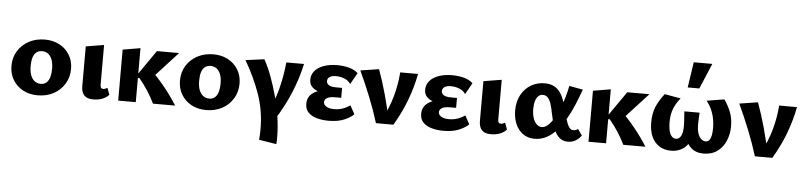

<svg xmlns="http://www.w3.org/2000/svg" viewBox="-51 -1009 6481 1545"><g transform="rotate(5 3189.5 -236.5)"><path d="M262 14Q195 14 143 -14Q91 -42 61.5 -91.5Q32 -141 32 -204Q32 -273 65 -325.5Q98 -378 154.5 -408Q211 -438 283 -438Q349 -438 400.5 -410.5Q452 -383 482 -334Q512 -285 512 -221Q512 -154 479.5 -100.5Q447 -47 391 -16.5Q335 14 262 14ZM279 -80Q308 -80 326 -97Q344 -114 352 -143Q360 -172 360 -208Q360 -254 348 -284Q336 -314 315.5 -328.5Q295 -343 268 -343Q239 -343 220.5 -327Q202 -311 194 -283Q186 -255 186 -216Q186 -170 198 -140Q210 -110 231 -95Q252 -80 279 -80Z M710 8Q660 8 637 -17.5Q614 -43 614 -90V-412L760 -436V-114Q760 -99 765.5 -91Q771 -83 783 -83Q792 -83 800.5 -86.5Q809 -90 817 -95L837 -41Q820 -20 787.5 -6Q755 8 710 8Z M1193 0Q1168 -52 1136.5 -100.5Q1105 -149 1067 -195H1047V-221L1188 -424H1367L1149 -186V-275Q1212 -214 1268 -145Q1324 -76 1372 0ZM912 0V-412L1054 -436V0Z M1623 14Q1556 14 1504 -14Q1452 -42 1422.5 -91.5Q1393 -141 1393 -204Q1393 -273 1426 -325.5Q1459 -378 1515.5 -408Q1572 -438 1644 -438Q1710 -438 1761.5 -410.5Q1813 -383 1843 -334Q1873 -285 1873 -221Q1873 -154 1840.5 -100.5Q1808 -47 1752 -16.5Q1696 14 1623 14ZM1640 -80Q1669 -80 1687 -97Q1705 -114 1713 -143Q1721 -172 1721 -208Q1721 -254 1709 -284Q1697 -314 1676.5 -328.5Q1656 -343 1629 -343Q1600 -343 1581.5 -327Q1563 -311 1555 -283Q1547 -255 1547 -216Q1547 -170 1559 -140Q1571 -110 1592 -95Q1613 -80 1640 -80Z M2210 238 2069 215Q2071 193 2072 171.5Q2073 150 2073 129Q2073 -17 2028 -147.5Q1983 -278 1904 -414L2055 -434Q2087 -377 2114.5 -303Q2142 -229 2164.5 -146.5Q2187 -64 2199.5 19.5Q2212 103 2212 178Q2212 193 2212 208.5Q2212 224 2210 238ZM2233 -424H2376Q2351 -308 2302.5 -190.5Q2254 -73 2179 44L2116 2Q2169 -105 2196 -211Q2223 -317 2233 -424Z M2612 14Q2561 14 2517.5 2Q2474 -10 2448 -36.5Q2422 -63 2422 -107Q2422 -169 2476 -201.5Q2530 -234 2616 -234V-198Q2569 -198 2528.5 -208Q2488 -218 2462.5 -241Q2437 -264 2437 -303Q2437 -343 2462.5 -373.5Q2488 -404 2535 -421Q2582 -438 2643 -438Q2692 -438 2736 -427Q2780 -416 2812 -388L2760 -296Q2742 -323 2709.5 -336Q2677 -349 2641 -349Q2618 -349 2603 -343.5Q2588 -338 2580 -328Q2572 -318 2572 -304Q2572 -283 2591 -271Q2610 -259 2649 -259H2698V-179H2649Q2606 -179 2584.5 -166.5Q2563 -154 2563 -133Q2563 -119 2573 -107.5Q2583 -96 2602 -89.5Q2621 -83 2648 -83Q2685 -83 2717 -94Q2749 -105 2777 -125L2815 -56Q2791 -31 2740 -8.5Q2689 14 2612 14Z M2994 0Q2962 -104 2921 -206Q2880 -308 2832 -412L2981 -435Q3017 -337 3044.5 -236Q3072 -135 3093 -37H3041Q3093 -134 3119.5 -231Q3146 -328 3153 -424H3297Q3277 -318 3237.5 -212Q3198 -106 3135 0Z M3540 14Q3489 14 3445.5 2Q3402 -10 3376 -36.5Q3350 -63 3350 -107Q3350 -169 3404 -201.5Q3458 -234 3544 -234V-198Q3497 -198 3456.5 -208Q3416 -218 3390.5 -241Q3365 -264 3365 -303Q3365 -343 3390.5 -373.5Q3416 -404 3463 -421Q3510 -438 3571 -438Q3620 -438 3664 -427Q3708 -416 3740 -388L3688 -296Q3670 -323 3637.5 -336Q3605 -349 3569 -349Q3546 -349 3531 -343.5Q3516 -338 3508 -328Q3500 -318 3500 -304Q3500 -283 3519 -271Q3538 -259 3577 -259H3626V-179H3577Q3534 -179 3512.5 -166.5Q3491 -154 3491 -133Q3491 -119 3501 -107.5Q3511 -96 3530 -89.5Q3549 -83 3576 -83Q3613 -83 3645 -94Q3677 -105 3705 -125L3743 -56Q3719 -31 3668 -8.5Q3617 14 3540 14Z M3922 8Q3872 8 3849 -17.5Q3826 -43 3826 -90V-412L3972 -436V-114Q3972 -99 3977.5 -91Q3983 -83 3995 -83Q4004 -83 4012.5 -86.5Q4021 -90 4029 -95L4049 -41Q4032 -20 3999.5 -6Q3967 8 3922 8Z M4276 14Q4221 14 4181.5 -14.5Q4142 -43 4121.5 -91.5Q4101 -140 4101 -200Q4101 -273 4130.5 -326.5Q4160 -380 4209.5 -409Q4259 -438 4318 -438Q4364 -438 4394.5 -422Q4425 -406 4444.5 -378.5Q4464 -351 4476 -316.5Q4488 -282 4497 -246Q4509 -198 4520.5 -161Q4532 -124 4546 -103Q4560 -82 4581 -82Q4589 -82 4599 -85Q4609 -88 4618 -95L4653 -46Q4639 -23 4611 -4.5Q4583 14 4544 14Q4506 14 4480 -7Q4454 -28 4438.5 -61Q4423 -94 4413.5 -132Q4404 -170 4397 -205Q4390 -244 4380 -275.5Q4370 -307 4354 -325.5Q4338 -344 4311 -344Q4292 -344 4276.5 -329.5Q4261 -315 4253 -288Q4245 -261 4245 -223Q4245 -186 4254.5 -154.5Q4264 -123 4283 -104Q4302 -85 4326 -85Q4351 -85 4375.5 -107Q4400 -129 4422 -166Q4444 -203 4463 -248.5Q4482 -294 4496 -342Q4510 -390 4518 -434L4629 -414Q4607 -353 4581.5 -291.5Q4556 -230 4525 -175.5Q4494 -121 4456.5 -78Q4419 -35 4374 -10.5Q4329 14 4276 14Z M4992 0Q4967 -52 4935.5 -100.5Q4904 -149 4866 -195H4846V-221L4987 -424H5166L4948 -186V-275Q5011 -214 5067 -145Q5123 -76 5171 0ZM4711 0V-412L4853 -436V0Z M5379 14Q5324 14 5284 -11Q5244 -36 5222 -83.5Q5200 -131 5200 -200Q5200 -273 5223 -327Q5246 -381 5289 -435L5419 -412Q5384 -370 5365.5 -323.5Q5347 -277 5347 -214Q5347 -177 5353.5 -147.5Q5360 -118 5374.5 -101.5Q5389 -85 5409 -85Q5439 -85 5454 -120.5Q5469 -156 5463 -238L5458 -311H5581L5578 -244Q5575 -180 5586 -146Q5597 -112 5614.5 -98.5Q5632 -85 5648 -85Q5668 -85 5679 -99Q5690 -113 5695 -137.5Q5700 -162 5700 -196Q5700 -259 5682.5 -313Q5665 -367 5629 -412L5771 -435Q5801 -392 5822 -341Q5843 -290 5843 -223Q5843 -161 5820 -106.5Q5797 -52 5752 -19Q5707 14 5640 14Q5579 14 5540.5 -20Q5502 -54 5492 -106H5539Q5518 -43 5475.5 -14.5Q5433 14 5379 14ZM5468 -505 5499 -711H5649L5562 -505Z M6055 0Q6023 -104 5982 -206Q5941 -308 5893 -412L6042 -435Q6078 -337 6105.5 -236Q6133 -135 6154 -37H6102Q6154 -134 6180.5 -231Q6207 -328 6214 -424H6358Q6338 -318 6298.5 -212Q6259 -106 6196 0Z"/></g></svg>

Font: Ysabeau Office ExtraBold
Style: Regular
Weight: 800
Designer: Christian Thalmann (Catharsis Fonts)
Version: Version 2.001;gftools[0.9.30]; featfreeze: tnum,lnum,ss02